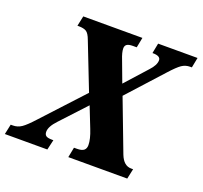

<svg xmlns="http://www.w3.org/2000/svg" viewBox="-158 -856 1053 998"><g transform="rotate(20 368.0 -357.0)"><path d="M771 -714 760 -658H751Q725 -658 704.5 -644Q684 -630 647 -589L472 -396L581 -109Q602 -56 643 -56H654L642 0H316L327 -56H343Q370 -56 381.5 -65.5Q393 -75 393 -94Q393 -127 373 -177L328 -291L200 -153Q163 -114 163 -85Q163 -70 172 -63Q181 -56 207 -56H213L200 0H-35L-23 -56H-11Q15 -56 37 -71Q59 -86 97 -128L303 -351L203 -607Q191 -640 176.5 -649Q162 -658 134 -658H127L139 -714H466L455 -658H434Q411 -658 401 -651Q391 -644 391 -629Q391 -607 406 -570L449 -455L556 -574Q587 -607 587 -634Q587 -658 544 -658H542L553 -714Z"/></g></svg>

Font: Noto Serif NarrowExtraBold
Style: Italic
Weight: 800
Width: 4
Italic angle: -12°
Designer: Monotype Design Team
Foundry: Monotype Imaging Inc.
Version: Version 1.001